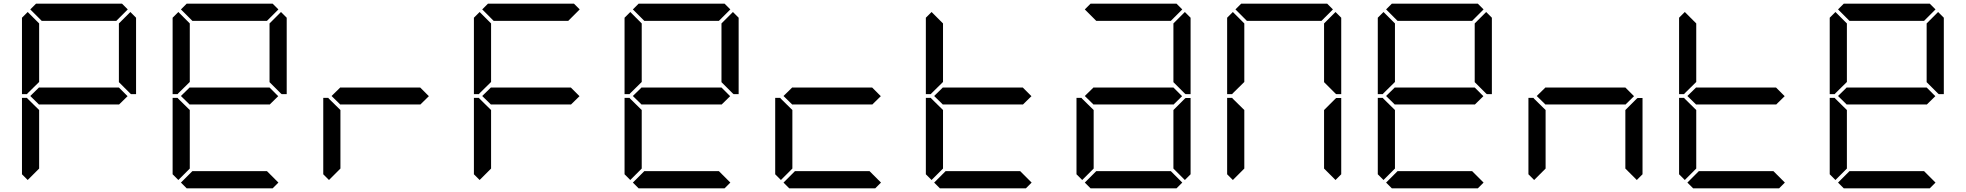

<svg xmlns="http://www.w3.org/2000/svg" viewBox="-20 -1020 10648 1040"><path d="M686 -955 717 -924V-510H690L685 -514L624 -575V-893ZM130 -45 99 -76V-490H126L130 -485L192 -424V-107ZM671 -499 624 -453V-454H192V-453L144 -500L192 -547V-546H624ZM130 -515 126 -510H99V-924L130 -955L192 -893V-576ZM144 -969 175 -1000H641L672 -969L610 -907H206Z M1502 -955 1533 -924V-510H1506L1501 -514L1440 -575V-893ZM1488 -31 1457 0H991L960 -31L1022 -93H1426ZM946 -45 915 -76V-490H942L946 -485L1008 -424V-107ZM1487 -499 1440 -453V-454H1008V-453L960 -500L1008 -547V-546H1440ZM946 -515 942 -510H915V-924L946 -955L1008 -893V-576ZM960 -969 991 -1000H1457L1488 -969L1426 -907H1022Z M1762 -45 1731 -76V-490H1758L1762 -485L1824 -424V-107ZM2303 -499 2256 -453V-454H1824V-453L1776 -500L1824 -547V-546H2256Z M2578 -45 2547 -76V-490H2574L2578 -485L2640 -424V-107ZM3119 -499 3072 -453V-454H2640V-453L2592 -500L2640 -547V-546H3072ZM2578 -515 2574 -510H2547V-924L2578 -955L2640 -893V-576ZM2592 -969 2623 -1000H3089L3120 -969L3058 -907H2654Z M3950 -955 3981 -924V-510H3954L3949 -514L3888 -575V-893ZM3936 -31 3905 0H3439L3408 -31L3470 -93H3874ZM3394 -45 3363 -76V-490H3390L3394 -485L3456 -424V-107ZM3935 -499 3888 -453V-454H3456V-453L3408 -500L3456 -547V-546H3888ZM3394 -515 3390 -510H3363V-924L3394 -955L3456 -893V-576ZM3408 -969 3439 -1000H3905L3936 -969L3874 -907H3470Z M4752 -31 4721 0H4255L4224 -31L4286 -93H4690ZM4210 -45 4179 -76V-490H4206L4210 -485L4272 -424V-107ZM4751 -499 4704 -453V-454H4272V-453L4224 -500L4272 -547V-546H4704Z M5567 -499 5520 -453V-454H5088V-453L5040 -500L5088 -547V-546H5520ZM5568 -31 5537 0H5071L5040 -31L5102 -93H5506ZM5026 -45 4995 -76V-490H5022L5026 -485L5088 -424V-107ZM5026 -515 5022 -510H4995V-924L5026 -955L5088 -893V-576Z M6397 -485 6402 -489H6429V-76L6398 -45L6336 -107V-424ZM6384 -31 6353 0H5887L5856 -31L5918 -93H6322ZM5842 -45 5811 -76V-490H5838L5842 -485L5904 -424V-107ZM6383 -499 6336 -453V-454H5904V-453L5856 -500L5904 -547V-546H6336ZM6398 -955 6429 -924V-510H6402L6397 -514L6336 -575V-893ZM5856 -969 5887 -1000H6353L6384 -969L6322 -907H5918Z M6658 -515 6654 -510H6627V-924L6658 -955L6720 -893V-576ZM6658 -45 6627 -76V-490H6654L6658 -485L6720 -424V-107ZM6672 -969 6703 -1000H7169L7200 -969L7138 -907H6734ZM7214 -955 7245 -924V-510H7218L7213 -514L7152 -575V-893ZM7213 -485 7218 -489H7245V-76L7214 -45L7152 -107V-424Z M8030 -955 8061 -924V-510H8034L8029 -514L7968 -575V-893ZM8016 -31 7985 0H7519L7488 -31L7550 -93H7954ZM7474 -45 7443 -76V-490H7470L7474 -485L7536 -424V-107ZM8015 -499 7968 -453V-454H7536V-453L7488 -500L7536 -547V-546H7968ZM7474 -515 7470 -510H7443V-924L7474 -955L7536 -893V-576ZM7488 -969 7519 -1000H7985L8016 -969L7954 -907H7550Z M8845 -485 8850 -489H8877V-76L8846 -45L8784 -107V-424ZM8290 -45 8259 -76V-490H8286L8290 -485L8352 -424V-107ZM8831 -499 8784 -453V-454H8352V-453L8304 -500L8352 -547V-546H8784Z M9647 -499 9600 -453V-454H9168V-453L9120 -500L9168 -547V-546H9600ZM9648 -31 9617 0H9151L9120 -31L9182 -93H9586ZM9106 -45 9075 -76V-490H9102L9106 -485L9168 -424V-107ZM9106 -515 9102 -510H9075V-924L9106 -955L9168 -893V-576Z M10478 -955 10509 -924V-510H10482L10477 -514L10416 -575V-893ZM10464 -31 10433 0H9967L9936 -31L9998 -93H10402ZM9922 -45 9891 -76V-490H9918L9922 -485L9984 -424V-107ZM10463 -499 10416 -453V-454H9984V-453L9936 -500L9984 -547V-546H10416ZM9922 -515 9918 -510H9891V-924L9922 -955L9984 -893V-576ZM9936 -969 9967 -1000H10433L10464 -969L10402 -907H9998Z"/></svg>

Font: seg115
Style: Regular
Weight: 400
Designer: Keshikan(Twitter:@keshinomi_88pro)
Version: seg115 Version 0.46